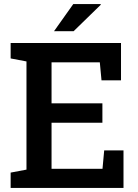

<svg xmlns="http://www.w3.org/2000/svg" viewBox="-20 -922 678 942"><path d="M32.2 0V-75.2L109.9 -89.8V-620.6L32.2 -635.3V-710.9H573.7V-527.8H478L469.7 -616.2H232.9V-415H482.4V-319.8H232.9V-93.8H482.9L491.2 -184.1H585.9V0ZM245.1 -769 339.4 -901.9H473.6L474.6 -898.9L341.3 -769H249Z"/></svg>

Font: Roboto Slab LO Medium
Style: Regular
Weight: 500
Designer: Google
Version: Version 2.000